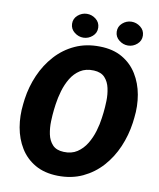

<svg xmlns="http://www.w3.org/2000/svg" viewBox="-96 -958 861 1042"><g transform="rotate(10 335.0 -436.5)"><path d="M648.9 -372.6 645.5 -343.8Q635.7 -273.9 608.2 -209.7Q580.6 -145.5 535.9 -95.7Q491.2 -45.9 430.2 -17.3Q369.1 11.2 293 9.8Q219.7 8.3 168.2 -21.5Q116.7 -51.3 86.2 -101.1Q55.7 -150.9 44.9 -212.9Q34.2 -274.9 42 -340.8L45.4 -369.6Q55.2 -439 83 -502.7Q110.8 -566.4 155.8 -616.2Q200.7 -666 261.7 -694.1Q322.8 -722.2 398.4 -720.7Q471.2 -719.7 522.5 -689.9Q573.7 -660.2 604.2 -610.6Q634.8 -561 645.8 -499.3Q656.7 -437.5 648.9 -372.6ZM475.6 -340.8 479.5 -371.1Q482.9 -399.9 483.9 -436Q484.9 -472.2 477.5 -506.1Q470.2 -540 449.5 -562.5Q428.7 -585 388.7 -586.9Q344.2 -588.9 313.5 -569.1Q282.7 -549.3 262.9 -516.4Q243.2 -483.4 231.9 -444.8Q220.7 -406.2 215.8 -370.6L211.9 -340.3Q208.5 -311.5 207.3 -275.1Q206.1 -238.8 213.1 -204.6Q220.2 -170.4 241.2 -147.7Q262.2 -125 302.7 -123.5Q346.2 -121.6 377 -141.8Q407.7 -162.1 428 -195.3Q448.2 -228.5 459.7 -267.1Q471.2 -305.7 475.6 -340.8ZM227.5 -815.9Q226.6 -844.7 248.5 -863.8Q270.5 -882.8 297.9 -883.3Q325.2 -883.8 347.7 -866.2Q370.1 -848.6 371.1 -819.8Q372.1 -791 350.3 -772Q328.6 -752.9 300.8 -752.4Q273.9 -752 251.2 -769.8Q228.5 -787.6 227.5 -815.9ZM473.6 -815.9Q472.7 -844.7 494.4 -863.8Q516.1 -882.8 543.5 -883.3Q570.8 -883.8 593.5 -866.2Q616.2 -848.6 617.2 -819.8Q618.2 -791 596.4 -772Q574.7 -752.9 546.9 -752.4Q520 -752 497.3 -769.8Q474.6 -787.6 473.6 -815.9Z"/></g></svg>

Font: Roboto Black
Style: Italic
Weight: 900
Italic angle: -12°
Designer: Christian Robertson
Foundry: Google
Version: Version 3.0; 2020